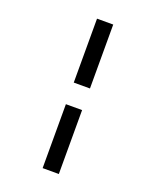

<svg xmlns="http://www.w3.org/2000/svg" viewBox="-152 -851 805 1002"><g transform="rotate(20 250.0 -350.0)"><path d="M210 -410V-765H300V-410ZM210 65V-290H300V65Z"/></g></svg>

Font: Bebas Neue
Style: Regular
Weight: 400
Designer: Ryoichi Tsunekawa
Foundry: Ryoichi Tsunekawa
Version: Version 1.400